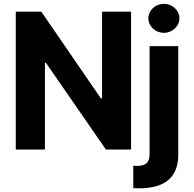

<svg xmlns="http://www.w3.org/2000/svg" viewBox="-20 -789 1021 1013"><path d="M671.5 -727.3H518.5V-269.9H512.1L198.2 -727.3H63.2V0H217V-457.7H222.3L538.7 0H671.5ZM769.2 -545.5V24.5C769.2 65.7 751.8 86.3 703.1 86.3C696.7 86.3 691.1 86.3 683.2 85.6V203.8C694.2 204.2 703.1 204.5 713.8 204.5C842.3 204.5 920.5 153.4 920.5 27V-545.5ZM844.5 -615.8C889.6 -615.8 926.5 -650.2 926.5 -692.5C926.5 -734.4 889.6 -768.8 844.5 -768.8C799.7 -768.8 762.8 -734.4 762.8 -692.5C762.8 -650.2 799.7 -615.8 844.5 -615.8Z"/></svg>

Font: Karasuma Gothic
Style: Bold
Weight: 700
Designer: Rasmus Andersson / Ryoko Nishizuka
Foundry: Genbu
Version: Version 1.00